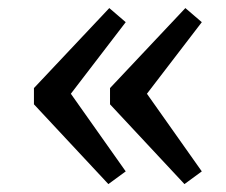

<svg xmlns="http://www.w3.org/2000/svg" viewBox="-20 -447 563 478"><path d="M482.4 -391.8 345.8 -213.6 482.4 -20.3 439.2 11.3 253.9 -187.3V-227.7L441.5 -426.9ZM293 -391.8 156.4 -213.6 293 -20.3 249.8 11.3 64.5 -187.3V-227.7L252.1 -426.9Z"/></svg>

Font: Playfair Micro SmCond SmLight
Style: Regular
Weight: 360
Width: 4
Designer: Claus Eggers Sørensen
Foundry: Claus Eggers Sørensen
Version: Version 2.100;Glyphs 3.2 (3219)